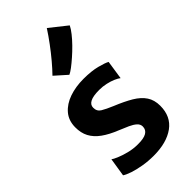

<svg xmlns="http://www.w3.org/2000/svg" viewBox="-278 -976 1055 1055"><g transform="rotate(-45 250.0 -448.0)"><path d="M47 -35.5 64 -143Q72 -136.5 96.5 -126Q121 -115.5 155 -106.8Q189 -98 225 -98Q270.5 -97.5 292 -110.2Q313.5 -123 313.5 -148.5Q313.5 -166 299.2 -179Q285 -192 260.5 -203.2Q236 -214.5 206 -226.5Q152 -248 116.8 -273.5Q81.5 -299 64.2 -331.8Q47 -364.5 47.5 -408.5Q48 -460.5 77.8 -495Q107.5 -529.5 157.2 -546.8Q207 -564 267.5 -564Q329 -564 372.2 -552.8Q415.5 -541.5 431.5 -532L415 -422.5Q405.5 -430.5 385 -439.5Q364.5 -448.5 338.8 -454.2Q313 -460 286.5 -460Q238 -460 215.8 -448.2Q193.5 -436.5 193.5 -414.5Q193 -386 215.8 -372.2Q238.5 -358.5 279 -341.5Q339 -317 379.8 -292.8Q420.5 -268.5 441.2 -237.2Q462 -206 462 -161Q462 -78 402.5 -35Q343 8 242 8Q199.5 8 160.2 1.2Q121 -5.5 91.2 -15.5Q61.5 -25.5 47 -35.5ZM229 -634.5 159.5 -696.5Q185 -722.5 214 -757Q243 -791.5 271.2 -829.5Q299.5 -867.5 323 -904L422.5 -825Q413.5 -806.5 395.2 -783.5Q377 -760.5 353.8 -736.8Q330.5 -713 306.2 -691.8Q282 -670.5 261.8 -655.2Q241.5 -640 229 -634.5Z"/></g></svg>

Font: Koeln Type Sans
Style: Bold
Weight: 700
Designer: Eben Sorkin
Foundry: Eben Sorkin
Version: Version 2.001